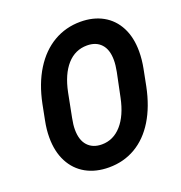

<svg xmlns="http://www.w3.org/2000/svg" viewBox="-132 -842 909 963"><g transform="rotate(-20 322.5 -360.0)"><path d="M56.6 -235.4Q56.6 -277.8 65.9 -323.7L82 -405.8Q102.5 -507.3 147.7 -579.8Q192.9 -652.3 257.8 -690.2Q322.8 -728 400.9 -728Q469.2 -728 520.5 -699.5Q571.8 -670.9 599.9 -616.7Q627.9 -562.5 627.9 -487.8Q627.9 -444.3 618.7 -397.5L601.6 -310.5Q581.1 -209.5 537.4 -137.9Q493.7 -66.4 430.2 -29.3Q366.7 7.8 288.1 7.8Q218.3 7.8 166 -21.2Q113.8 -50.3 85.2 -105.2Q56.6 -160.2 56.6 -235.4ZM460.9 -301.3 487.3 -428.7Q494.1 -463.9 494.1 -489.7Q494.1 -545.9 467 -575.4Q439.9 -605 391.6 -605Q328.1 -605 284.7 -556.2Q241.2 -507.3 222.7 -416.5L197.8 -289.1Q190.9 -254.9 190.9 -229Q190.9 -172.4 218.3 -142.6Q245.6 -112.8 293.5 -112.8Q355 -112.8 398.7 -162.1Q442.4 -211.4 460.9 -301.3Z"/></g></svg>

Font: Reddit Sans Fudge
Style: Bold
Weight: 700
Italic angle: -11.25°
Designer: Stephen Hutchings
Version: Version 1.013